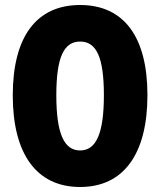

<svg xmlns="http://www.w3.org/2000/svg" viewBox="-20 -736 640 767"><path d="M300 11C474 11 569 -121 569 -356C569 -590 474 -716 300 -716C126 -716 31 -590 31 -355C31 -121 126 11 300 11ZM300 -135C236 -135 205 -202 205 -356C205 -509 236 -570 300 -570C364 -570 395 -510 395 -356C395 -202 364 -135 300 -135Z"/></svg>

Font: Nunito Black
Style: Regular
Weight: 900
Designer: Vernon Adams
Foundry: Vernon Adams
Version: Version 3.602